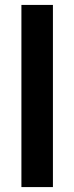

<svg xmlns="http://www.w3.org/2000/svg" viewBox="-20 -760 302 780"><path d="M67 0V-740H195V0Z"/></svg>

Font: Encode Sans SC SemiCondensed SemiBold
Style: Regular
Weight: 600
Width: 4
Designer: Multiple Designers
Foundry: Impallari Type
Version: Version 3.002